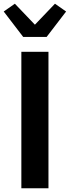

<svg xmlns="http://www.w3.org/2000/svg" viewBox="-38 -1014 376 1034"><path d="M77 0V-735H223V0ZM87 -815 -18 -952 42 -994 150 -881 258 -994 318 -952 213 -815Z"/></svg>

Font: Iosevka Aile Heavy
Style: Regular
Weight: 900
Designer: Belleve Invis
Foundry: Belleve Invis
Version: Version 31.1.0; ttfautohint (v1.8.4)